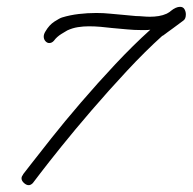

<svg xmlns="http://www.w3.org/2000/svg" viewBox="-20 -531 564 562"><path d="M64 11Q57 11 50 4.5Q43 -2 43 -9Q43 -15 48 -20H47Q47 -20 69.5 -49Q92 -78 130 -126Q168 -174 216.5 -230.5Q265 -287 317.5 -343Q370 -399 420 -444Q413 -443 406.5 -443Q400 -443 393 -443Q373 -443 352 -445Q331 -447 308 -449Q292 -451 274.5 -452.5Q257 -454 240 -454Q224 -454 208 -451.5Q192 -449 177 -442Q173 -440 159.5 -431.5Q146 -423 138 -412Q132 -405 124 -405Q118 -405 113 -410.5Q108 -416 108 -424Q108 -431 113 -439Q124 -458 139.5 -468Q155 -478 162 -480Q185 -487 210.5 -490Q236 -493 262 -493Q273 -493 282.5 -492.5Q292 -492 302 -491Q321 -489 340.5 -487.5Q360 -486 378 -484Q387 -484 398 -483Q409 -482 419 -482Q432 -482 444.5 -484Q457 -486 468 -491Q471 -493 474 -494.5Q477 -496 480 -499Q495 -511 507 -511Q516 -511 520 -504Q524 -497 524 -489Q524 -476 517 -471L486 -448Q479 -443 471.5 -437.5Q464 -432 456 -426V-427Q405 -381 351.5 -323.5Q298 -266 248.5 -208.5Q199 -151 160 -102.5Q121 -54 98.5 -24.5Q76 5 76 5Q70 11 64 11Z"/></svg>

Font: Meow Script
Style: Regular
Weight: 400
Designer: Robert E. Leuschke
Foundry: Robert E. Leuschke
Version: Version 1.010; ttfautohint (v1.8.3)